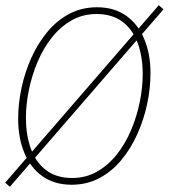

<svg xmlns="http://www.w3.org/2000/svg" viewBox="-20 -700 650 740"><path d="M256 12Q190 12 144 -20.5Q98 -53 74 -110.5Q50 -168 50 -242Q50 -301 63 -361.5Q76 -422 101 -477.5Q126 -533 162.5 -577Q199 -621 247 -646.5Q295 -672 354 -672Q420 -672 466 -639.5Q512 -607 536 -549.5Q560 -492 560 -418Q560 -359 547 -298.5Q534 -238 509 -182.5Q484 -127 447.5 -83Q411 -39 363 -13.5Q315 12 256 12ZM258 -14Q311 -14 354 -38.5Q397 -63 430 -104.5Q463 -146 485 -198Q507 -250 518.5 -306Q530 -362 530 -414Q530 -482 510.5 -534.5Q491 -587 451.5 -616.5Q412 -646 352 -646Q299 -646 256 -621.5Q213 -597 180 -555.5Q147 -514 125 -462Q103 -410 91.5 -354Q80 -298 80 -246Q80 -178 99.5 -125.5Q119 -73 158.5 -43.5Q198 -14 258 -14ZM18 20 0 4 592 -680 610 -664Z"/></svg>

Font: Source Code Pro ExtraLight ExtraLight
Style: Italic
Weight: 250
Italic angle: -11°
Monospace: yes
Version: Version 1.016;hotconv 1.0.116;makeotfexe 2.5.65601